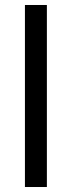

<svg xmlns="http://www.w3.org/2000/svg" viewBox="-20 -746 288 770"><path d="M168 -726V4H80V-726Z"/></svg>

Font: SUIT Medium
Style: Regular
Weight: 500
Designer: Sunn Youn; Korean Glyphs from Source Han Sans (Sandoll Communications; Soo-young Jang, Joo-yeon Kang)
Foundry: Sunn
Version: Version 1.120